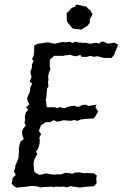

<svg xmlns="http://www.w3.org/2000/svg" viewBox="-20 -864 566 888"><path d="M56 4 46 -2 34 -14 39 -42 53 -55 44 -72 50 -85 51 -99 60 -118 66 -136V-146L68 -166L67 -175L71 -196L75 -209L90 -221L85 -233L82 -251L84 -264L99 -284L93 -297L96 -307L95 -326L99 -342L110 -356L100 -368L116 -382L107 -398L106 -412L116 -435L119 -444V-457L129 -477L117 -487L126 -509L123 -519L121 -533L128 -553L127 -564L136 -584L128 -589L136 -609L138 -624V-654L155 -662L170 -663L188 -667L204 -668L230 -662H235L269 -670L281 -668L305 -671L313 -665L329 -671L342 -668L360 -666H374L397 -662H398L425 -666L439 -662L448 -671H460L479 -662L509 -667L526 -657L520 -641L510 -618V-613L496 -596H461L436 -603L430 -604L414 -601L399 -606L382 -601H357L352 -610L332 -604H325L303 -611L283 -608L267 -605L260 -606H231L211 -589L210 -561L213 -544L208 -534L203 -513L204 -494L202 -486L204 -463L198 -456L196 -435L195 -419L192 -404L195 -375L197 -368H232L247 -364L256 -369L276 -363L289 -368L300 -372L326 -375L334 -370L347 -371L360 -378L374 -380L390 -374L427 -380L421 -369L434 -348L418 -321L411 -316L374 -314H372L353 -311L338 -305L322 -309L308 -305L297 -306L272 -308L264 -305L245 -301L229 -308L211 -299H191L169 -284L160 -258L170 -244L162 -226L164 -215L163 -200L156 -176L146 -161L153 -155L144 -135L138 -125L135 -105L138 -75L140 -68L161 -55L187 -60L192 -62L214 -58L230 -56L242 -58L262 -57L269 -60L283 -65L301 -63L315 -60L327 -66L351 -67L366 -63L379 -64L390 -63H413L428 -52L425 -40L427 -17L415 -3L376 0L363 2L344 3L327 0L312 -1L310 -4L287 3L277 -1L253 0L235 -1L232 2L218 -1L194 1H180L167 3L152 -2L134 -4L114 -3L100 0H90ZM356 -727 343 -729 330 -730 321 -731 314 -734 308 -742 303 -748 293 -759 289 -770V-791L288 -803L300 -814L312 -828L326 -833L334 -844L344 -841L357 -838L369 -835L381 -833L385 -826L397 -817L403 -807L408 -798L401 -785L395 -774L396 -760L385 -745L376 -740L366 -733Z"/></svg>

Font: Winky Rough Light
Style: Italic
Weight: 300
Italic angle: -8.97852°
Designer: Simon Atzbach
Foundry: typofactur
Version: Version 1.206; ttfautohint (v1.8.4.7-5d5b)